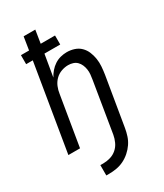

<svg xmlns="http://www.w3.org/2000/svg" viewBox="-231 -824 963 1127"><g transform="rotate(-30 250.0 -260.0)"><path d="M141 215V145H162Q185 145 209 138Q233 131 252 114.5Q271 98 281.5 75Q292 52 296 29L352 -312Q355 -329 356.5 -346Q358 -363 355.5 -379.5Q353 -396 346.5 -411Q340 -426 329 -437Q318 -448 302.5 -453Q287 -458 270 -458Q247 -458 223.5 -449.5Q200 -441 182.5 -423.5Q165 -406 155.5 -383Q146 -360 143 -337L87 0H8L105 -586H60V-647H115L129 -735H208L194 -647H291V-586H184L159 -438Q170 -458 184.5 -475Q199 -492 218 -504.5Q237 -517 258.5 -522.5Q280 -528 301 -528Q327 -528 351.5 -520Q376 -512 393.5 -494.5Q411 -477 420.5 -454Q430 -431 434 -405.5Q438 -380 436 -353.5Q434 -327 430 -301L375 29Q371 53 363 78Q355 103 340 125Q325 147 304.5 165Q284 183 260.5 194.5Q237 206 211.5 210.5Q186 215 161 215Z"/></g></svg>

Font: Iosevka Oblique
Style: Regular
Weight: 400
Italic angle: -9°
Monospace: yes
Designer: Belleve Invis
Foundry: Belleve Invis
Version: Version 32.5.0; ttfautohint (v1.8.4)